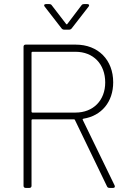

<svg xmlns="http://www.w3.org/2000/svg" viewBox="-20 -918 652 938"><path d="M330 -779 413 -886C418 -892 415 -898 407 -898H391C386 -898 381 -897 378 -892L309 -801C308 -799 305 -798 303 -801L233 -892C230 -897 225 -898 220 -898H204C196 -898 193 -892 198 -886L281 -779C284 -775 289 -773 294 -773H317C322 -773 327 -775 330 -779ZM515 0H533C540 0 543 -5 540 -12L384 -333C383 -335 384 -337 387 -338C476 -352 533 -420 533 -516C533 -625 460 -700 350 -700H105C99 -700 95 -696 95 -690V-10C95 -4 99 0 105 0H124C130 0 134 -4 134 -10V-331C134 -333 136 -335 138 -335H342C344 -335 345 -334 346 -332L503 -7C505 -2 510 0 515 0ZM138 -665H349C436 -665 494 -605 494 -515C494 -428 436 -368 349 -368H138C136 -368 134 -370 134 -372V-661C134 -663 136 -665 138 -665Z"/></svg>

Font: Barlow ExtraLight
Style: Regular
Weight: 275
Designer: Jeremy Tribby
Foundry: Tribby Type
Version: Version 1.422;hotconv 1.0.109;makeotfexe 2.5.65596